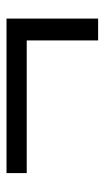

<svg xmlns="http://www.w3.org/2000/svg" viewBox="114 -553 321 589"><g transform="rotate(-90 274.5 -258.5)"><path d="M445 -118V-337H38V-399H512V-118Z"/></g></svg>

Font: Source Han Sans SC Normal
Style: Regular
Weight: 350
Designer: Ryoko NISHIZUKA 西塚涼子 (kana, bopomofo & ideographs); Paul D. Hunt (Latin, Greek & Cyrillic); Sandoll Communications 산돌커뮤니
Foundry: Adobe
Version: Version 2.004;hotconv 1.0.118;makeotfexe 2.5.65603